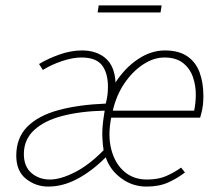

<svg xmlns="http://www.w3.org/2000/svg" viewBox="-20 -676 806 708"><path d="M158 12Q112 12 76 -16.5Q40 -45 40 -102Q40 -168 81 -209Q122 -250 196 -270Q270 -290 370 -294Q375 -314 376.5 -327.5Q378 -341 378 -356Q378 -407 356 -435.5Q334 -464 280 -464Q249 -464 209.5 -451Q170 -438 138 -418L124 -440Q157 -460 199.5 -475Q242 -490 282 -490Q336 -490 369.5 -461Q403 -432 406 -372Q441 -426 489 -458Q537 -490 588 -490Q639 -490 670.5 -468.5Q702 -447 716 -409Q730 -371 730 -322Q730 -306 728.5 -291.5Q727 -277 724 -264.5Q721 -252 718 -242H390Q377 -176 390.5 -124.5Q404 -73 438 -43.5Q472 -14 522 -14Q563 -14 592 -26.5Q621 -39 648 -58L662 -40Q635 -19 601 -3.5Q567 12 520 12Q468 12 426.5 -19Q385 -50 370 -96Q319 -45 265.5 -16.5Q212 12 158 12ZM164 -14Q203 -14 255.5 -40.5Q308 -67 362 -122Q356 -164 357.5 -196Q359 -228 366 -268Q277 -266 210 -248.5Q143 -231 105.5 -196Q68 -161 68 -108Q68 -62 96 -38Q124 -14 164 -14ZM396 -268H696Q699 -283 700.5 -297.5Q702 -312 702 -328Q702 -362 691 -393Q680 -424 654.5 -444Q629 -464 586 -464Q547 -464 508 -438.5Q469 -413 439 -369Q409 -325 396 -268ZM340 -630 344 -656H576L572 -630Z"/></svg>

Font: Source Sans 3 ExtraLight
Style: Italic
Weight: 250
Italic angle: -11°
Designer: Paul D. Hunt
Foundry: Adobe
Version: Version 3.046;hotconv 1.0.118;makeotfexe 2.5.65603